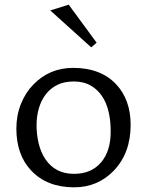

<svg xmlns="http://www.w3.org/2000/svg" viewBox="-20 -782 623 813"><path d="M49.3 -237.3Q49.3 -293.5 68.6 -341.8Q87.9 -390.1 121.1 -423.8Q189.5 -494.6 289.6 -494.6Q405.8 -494.6 471.2 -425.8Q533.2 -359.9 533.2 -253.4Q533.2 -134.8 462.9 -60.5Q394.5 11.2 293.9 11.2Q179.2 11.2 112.3 -59.6Q49.3 -126 49.3 -237.3ZM171.9 -108.4Q213.9 -45.9 293 -45.9Q367.2 -45.9 408.2 -94.7Q448.7 -142.6 448.7 -224.1Q448.7 -368.7 366.2 -418.5Q335.4 -437 293.5 -437Q251.5 -437 222.7 -422.6Q193.8 -408.2 174.3 -383.1Q154.8 -357.9 144.8 -324.2Q134.8 -290.5 134.8 -251.2Q134.8 -211.9 143.8 -174.6Q152.8 -137.2 171.9 -108.4ZM271 -762.2 389.2 -601.1 366.2 -581.5 192.9 -737.8Z"/></svg>

Font: Habibi
Style: Regular
Weight: 400
Designer: Magnus Gaarde
Foundry: Magnus Gaarde
Version: Version 1.001